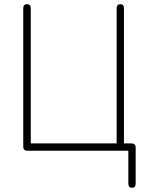

<svg xmlns="http://www.w3.org/2000/svg" viewBox="-20 -720 710 917"><path d="M611 177Q593 177 593 157V0H111Q91 0 91 -20V-680Q91 -700 109 -700Q127 -700 127 -680V-35H537V-680Q537 -700 555 -700Q572 -700 572 -680V-35H608Q628 -35 628 -15V157Q628 177 611 177Z"/></svg>

Font: Zen Maru Gothic Light
Style: Regular
Weight: 300
Designer: Yoshimichi Ohira
Foundry: Positype
Version: Version 1.001